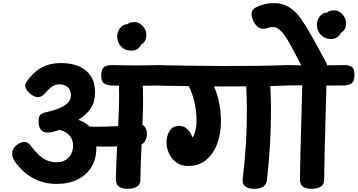

<svg xmlns="http://www.w3.org/2000/svg" viewBox="-20 -1176 2259 1213"><path d="M336.4 -14Q277.2 -14 226.3 -33.5Q175.3 -53 136 -86.9Q96.7 -120.8 70.2 -161.8Q63.1 -173.7 59.9 -184.3Q56.8 -195 56.8 -205.9Q56.8 -226.4 69.2 -242.9Q81.7 -259.4 99.8 -269.3Q118 -279.2 134.8 -279.2Q145.1 -279.2 155.3 -273.3Q165.4 -267.3 171.8 -258.2Q198 -223.6 222.6 -199.6Q247.2 -175.6 275.2 -163.3Q303.1 -151 338.2 -151Q372.3 -151 395.5 -166.2Q418.7 -181.4 430.3 -205.4Q441.9 -229.3 441.9 -253.3Q441.9 -278.8 432.6 -298.9Q423.2 -319.1 404.4 -333.6Q385.6 -348.1 356.1 -355.4Q332 -347.9 316.3 -343.4Q300.7 -338.9 281.4 -338.4Q252.6 -338.2 238.1 -356.9Q223.7 -375.6 223.4 -408.8Q223.4 -439 234.4 -450Q245.3 -461 265.3 -465.3Q285.2 -469.6 311.9 -477.4Q339.6 -485.4 361 -495.1Q382.4 -504.8 397.6 -516.8Q412.7 -528.9 420.3 -543.4Q427.9 -558 427.9 -575.8Q427.9 -596.6 418.8 -611.6Q409.8 -626.6 393.4 -634.8Q377.1 -643.1 356.4 -643.1Q324.2 -643.1 301.7 -623.6Q279.2 -604.1 257 -579.1Q241 -562.4 217.4 -562.4Q202.2 -562.4 183.7 -574.5Q165.1 -586.6 152.2 -603.9Q139.2 -621.3 139.2 -635.8Q139.2 -643.9 142.8 -650.7Q146.3 -657.6 150.9 -663.9Q171.1 -692.9 199.8 -719.1Q228.4 -745.2 269.4 -761.4Q310.4 -777.6 366.9 -777.6Q432.3 -777.6 480.3 -756.2Q528.2 -734.9 554.4 -694.3Q580.6 -653.7 580.6 -593.3Q580.6 -532.8 553.6 -492.1Q526.6 -451.4 475 -418.6Q516 -405 541.1 -380.9Q566.1 -356.8 577.3 -321.6Q588.4 -286.4 588.4 -237.6Q588.4 -171.4 557.7 -121Q526.9 -70.6 470.8 -42.3Q414.8 -14 336.4 -14ZM509.8 -256.7Q488.4 -262.8 475.9 -280.3Q463.3 -297.8 463.3 -316Q463.3 -343.1 477.8 -363.2Q492.2 -383.2 512.2 -379.7Q534.6 -375.9 570.6 -375.3Q606.7 -374.7 648.7 -375.9Q690.7 -377.2 732.1 -379.5Q773.4 -381.8 806.4 -384.7Q839.4 -387.6 856.7 -389.8Q880 -393.3 894.1 -375.2Q908.1 -357 908.1 -329.7Q908.1 -309.4 898.9 -288.5Q889.7 -267.6 865.6 -262.2Q846.9 -258.4 810.2 -255.9Q773.6 -253.4 728.8 -251.6Q684.1 -249.7 640.2 -249.8Q596.2 -249.9 561.3 -251.4Q526.4 -252.9 509.8 -256.7ZM784.9 16.8Q750.1 16.8 730.7 2.3Q711.2 -12.1 712 -48.7Q714.4 -159.4 720.6 -267.4Q726.8 -375.4 730.9 -483.7Q735.1 -591.9 728.8 -702.6Q727.8 -730.4 750.8 -744.5Q773.8 -758.6 806.8 -758.6Q848.2 -758.6 862.9 -743.6Q877.7 -728.7 879.4 -697.2Q885.8 -585.8 882.9 -477.2Q880 -368.6 874.3 -259.7Q868.7 -150.8 867 -40Q867 -9.6 844.6 3.6Q822.2 16.8 784.9 16.8ZM687.9 -635.9Q654.1 -636.7 636.3 -650.1Q618.6 -663.6 619.3 -702.1Q620.1 -741.4 639.7 -753.6Q659.2 -765.8 692.2 -764.8Q770.6 -762.8 841.3 -762.8Q912.1 -762.8 990.4 -764.8Q1024.2 -765.8 1040.3 -751.1Q1056.4 -736.3 1054.7 -697.8Q1053.9 -657.4 1036.9 -647.2Q1019.9 -636.9 986.1 -635.9Q907.8 -633.9 837.1 -633.9Q766.4 -633.9 687.9 -635.9Z M807.2 -856Q770.6 -856 745.4 -881.6Q720.3 -907.2 720.3 -946.1Q720.3 -973.1 737.5 -997.4Q754.7 -1021.8 786.8 -1023.6Q792.6 -1030.1 802.8 -1033.3Q813 -1036.4 831.4 -1036.4Q849.1 -1036.4 865.8 -1025.3Q882.4 -1014.2 893.6 -995.7Q904.7 -977.1 904.7 -954.7Q904.7 -931.7 895.8 -917.6Q887 -903.4 871.1 -893.1Q864.8 -879.2 850.3 -867.6Q835.8 -856 807.2 -856Z M1169.7 -127.4Q1125.2 -127.4 1094.4 -149.6Q1063.7 -171.7 1047.9 -206Q1032.1 -240.3 1032.1 -276.4Q1032.1 -318 1051.6 -349.3Q1071.1 -380.6 1111.2 -380.6Q1132.8 -380.6 1148.6 -371.4Q1164.4 -362.2 1176.3 -346.1Q1188.2 -329.9 1196.4 -307.6Q1202.2 -314.8 1207.7 -328.8Q1213.1 -342.9 1217.4 -363.5Q1221.7 -384.1 1221.7 -411.2Q1221.7 -481.1 1205 -545.1Q1188.3 -609 1151.9 -670.9Q1146.6 -680.6 1139.6 -690.2Q1132.6 -699.8 1132.6 -708.4Q1132.6 -729.4 1149.9 -744.3Q1167.3 -759.1 1204.4 -759.1Q1240.3 -759.1 1262.3 -740.7Q1284.3 -722.2 1297.6 -698.1Q1341.9 -622.2 1358.9 -551.5Q1375.9 -480.8 1375.9 -407.7Q1375.9 -332.4 1352.2 -268.5Q1328.6 -204.6 1282.9 -166Q1237.3 -127.4 1169.7 -127.4ZM1585.1 17Q1550.6 17 1529.7 1.9Q1508.9 -13.1 1513.4 -48.7Q1527.2 -159 1533.7 -267.8Q1540.2 -376.6 1539.8 -485.3Q1539.4 -594.1 1530.9 -703.4Q1529.1 -731.3 1550.8 -745.4Q1572.6 -759.4 1605.6 -759.4Q1647.2 -759.4 1664 -744.6Q1680.8 -729.8 1683.3 -698.3Q1691.9 -588 1691.9 -478.6Q1691.9 -369.2 1685.4 -259.6Q1678.9 -149.9 1666.7 -39.6Q1660.6 17 1585.1 17ZM979.6 -635Q945.8 -636 927.9 -650.7Q910 -665.4 911 -704Q912.8 -743.3 931.8 -754.2Q950.9 -765.1 983.9 -764.3Q1083.4 -762.1 1185.8 -760.7Q1288.1 -759.3 1391.3 -759.1Q1494.6 -758.8 1596.6 -759.9Q1698.7 -761 1797.4 -764.8Q1831.2 -766.6 1847.3 -752.7Q1863.4 -738.9 1861.7 -700.3Q1860.7 -660 1843.8 -648.7Q1826.9 -637.4 1793.1 -635.7Q1694.3 -631.9 1592.3 -630.8Q1490.2 -629.7 1387 -629.9Q1283.8 -630.2 1181.4 -631.6Q1079.1 -633 979.6 -635Z M1946.8 16.8Q1912.2 16.8 1893.1 2.3Q1873.9 -12.1 1874.9 -48.7Q1877.9 -214.6 1882.7 -375.7Q1887.4 -536.9 1891.4 -702.6Q1892.4 -730.4 1912.8 -744.5Q1933.1 -758.6 1966.1 -758.6Q2007.6 -758.6 2026.2 -743.6Q2044.9 -728.7 2044.1 -697.2Q2040.1 -531.6 2035 -369.1Q2029.9 -206.7 2028.1 -40.2Q2027.3 -9.6 2005.7 3.6Q1984.1 16.8 1946.8 16.8ZM1786.6 -635.9Q1754.6 -635.1 1735.8 -650.7Q1717 -666.3 1718 -704.7Q1719.8 -744 1739.8 -754.9Q1759.9 -765.8 1790.9 -764.8Q1973 -761 2155.1 -764.8Q2186.1 -765.8 2203.6 -752.3Q2221.1 -738.9 2219.3 -700.3Q2218.3 -660.4 2200.1 -648.7Q2181.8 -636.9 2150.8 -635.9Q2060.2 -634.9 1969.1 -636.4Q1877.9 -637.9 1786.6 -635.9ZM1965.2 -680.1Q1943.7 -680.1 1930.8 -690.3Q1918 -700.4 1904.8 -722.8Q1888.4 -752.7 1866.6 -794.9Q1844.8 -837.1 1821.9 -880Q1799.1 -922.9 1777.2 -953.9Q1764.3 -973.2 1743.8 -989.8Q1723.3 -1006.3 1702.2 -1005Q1686.8 -1005.2 1673.8 -999.9Q1660.9 -994.6 1644.1 -993.8Q1621.2 -993.8 1604.2 -1010.2Q1587.2 -1026.6 1578.2 -1048.3Q1569.2 -1070 1569.2 -1086.2Q1569.2 -1106.2 1580.5 -1117.4Q1591.8 -1128.7 1614.1 -1137.6Q1633.9 -1145.6 1657.6 -1151Q1681.3 -1156.4 1708.6 -1156.4Q1746.8 -1156.4 1777.9 -1144.5Q1809 -1132.6 1835.7 -1109.2Q1862.4 -1085.8 1885.9 -1050.7Q1913.1 -1011.6 1940.8 -962.7Q1968.4 -913.8 1994.6 -866.1Q2020.8 -818.3 2040.4 -780.6Q2049.3 -765.3 2049.3 -747.9Q2049.3 -729.3 2036.5 -713.7Q2023.7 -698.1 2004.6 -689.1Q1985.6 -680.1 1965.2 -680.1ZM2068.9 -929.8Q2032.2 -929.8 2007.1 -955.4Q1982 -981 1982 -1019.9Q1982 -1046.9 1999.2 -1071.2Q2016.3 -1095.6 2048.4 -1097.3Q2054.2 -1103.9 2064.4 -1107.1Q2074.7 -1110.2 2093.1 -1110.2Q2110.8 -1110.2 2127.4 -1099.1Q2144.1 -1088 2155.2 -1069.4Q2166.3 -1050.9 2166.3 -1028.4Q2166.3 -1005.4 2157.5 -991.3Q2148.7 -977.2 2132.8 -966.9Q2126.4 -953 2111.9 -941.4Q2097.4 -929.8 2068.9 -929.8Z"/></svg>

Font: Playpen Sans Deva
Style: Regular
Weight: 400
Designer: Pooja Saxena, Gunjan Panchal, Laura Meseguer, Veronika Burian, José Scaglione
Foundry: TypeTogether
Version: Version 2.000